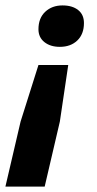

<svg xmlns="http://www.w3.org/2000/svg" viewBox="-53 -529 358 709"><path d="M199 -289 168 -80 112 160H-33L23 -80L89 -289ZM178 -509Q214 -509 235.5 -492Q257 -475 257 -444Q257 -403 232.5 -379.5Q208 -356 168 -356Q133 -356 111 -373.5Q89 -391 89 -421Q89 -462 114 -485.5Q139 -509 178 -509Z"/></svg>

Font: Kantumruy Pro SemiBold
Style: Italic
Weight: 600
Italic angle: -13°
Version: Version 1.002